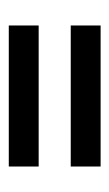

<svg xmlns="http://www.w3.org/2000/svg" viewBox="74 -441 249 437"><g transform="rotate(90 198.5 -222.5)"><path d="M38 -259V-327H359V-259ZM38 -118V-186H359V-118Z"/></g></svg>

Font: Darker Grotesque
Style: Bold
Weight: 700
Designer: Gabriel Lam
Foundry: TypeRant
Version: Version 1.000;gftools[0.9.28]